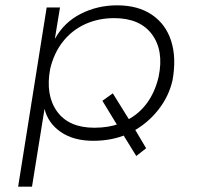

<svg xmlns="http://www.w3.org/2000/svg" viewBox="-20 -520 747 720"><path d="M48 180 155 -492H205L186 -376H187Q221 -437 283.5 -468.5Q346 -500 419 -500Q498 -500 550 -464.5Q602 -429 622 -366Q642 -303 627 -219Q613 -158 573.5 -108Q534 -58 479 -28L483 -40L528 36L491 65L438 -21L455 -16Q427 -4 395.5 2Q364 8 330 8Q256 8 208 -25Q160 -58 147 -112L100 180ZM334 -41Q361 -41 385 -45Q409 -49 431 -57L423 -45L364 -142L403 -170L467 -67L455 -69Q501 -92 531.5 -134Q562 -176 575 -233Q595 -330 550 -391Q505 -452 408 -452Q349 -452 299.5 -429.5Q250 -407 216 -364Q182 -321 168 -261Q150 -163 194 -102Q238 -41 334 -41Z"/></svg>

Font: Nunito Sans 7pt SemiExpanded ExtraLight
Style: Italic
Weight: 250
Width: 6
Italic angle: -9°
Designer: Vernon Adams
Foundry: Vernon Adams
Version: Version 3.101;gftools[0.9.27]